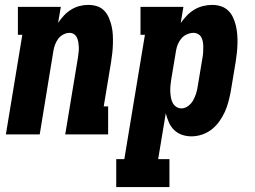

<svg xmlns="http://www.w3.org/2000/svg" viewBox="-20 -548 1040 783"><path d="M4 0 71 -406H53V-520H228L217 -455Q228 -471 241 -485Q254 -499 270.5 -509Q287 -519 304.5 -523.5Q322 -528 340 -528Q359 -528 376 -522.5Q393 -517 405 -504.5Q417 -492 424 -475.5Q431 -459 435 -442Q439 -425 440 -406.5Q441 -388 440.5 -369.5Q440 -351 438 -332.5Q436 -314 433 -295L403 -114H421V0H246L298 -314Q299 -324 300.5 -334.5Q302 -345 301.5 -355.5Q301 -366 299.5 -375.5Q298 -385 294 -394Q290 -403 282 -408.5Q274 -414 264 -414Q251 -414 238.5 -407.5Q226 -401 218 -390.5Q210 -380 205 -367Q200 -354 198 -342L142 0Z M454 215V101H487L571 -406H553V-520H728L717 -454Q728 -470 742 -484.5Q756 -499 773 -509Q790 -519 808.5 -523.5Q827 -528 845 -528Q864 -528 881 -522.5Q898 -517 910.5 -505Q923 -493 930.5 -476.5Q938 -460 942 -443Q946 -426 947.5 -407.5Q949 -389 948.5 -370.5Q948 -352 946 -333Q944 -314 941 -295L921 -175Q917 -154 911.5 -133Q906 -112 897 -92Q888 -72 874.5 -53Q861 -34 843 -20Q825 -6 803.5 1Q782 8 761 8Q740 8 721.5 1.5Q703 -5 689.5 -18.5Q676 -32 668.5 -49.5Q661 -67 656 -86L625 101H671V215ZM720 -106Q734 -106 747 -115.5Q760 -125 767.5 -138.5Q775 -152 779.5 -166Q784 -180 786 -194L806 -314Q808 -325 808.5 -335.5Q809 -346 809 -356Q809 -366 807.5 -376Q806 -386 801.5 -395Q797 -404 788 -409Q779 -414 769 -414Q756 -414 742.5 -408Q729 -402 720 -391.5Q711 -381 705.5 -368Q700 -355 698 -342L678 -222Q676 -210 675 -197.5Q674 -185 674.5 -173.5Q675 -162 677 -150.5Q679 -139 684 -129Q689 -119 698.5 -112.5Q708 -106 720 -106Z"/></svg>

Font: Iosevka Curly Slab Heavy
Style: Italic
Weight: 900
Italic angle: -9°
Monospace: yes
Designer: Belleve Invis
Foundry: Belleve Invis
Version: Version 22.1.2; ttfautohint (v1.8.4)